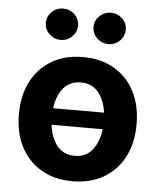

<svg xmlns="http://www.w3.org/2000/svg" viewBox="-54 -810 721 868"><g transform="rotate(5 306.5 -376.0)"><path d="M306.6 10.7Q224.6 10.7 164.6 -24.7Q104.5 -60.1 72 -123.3Q39.6 -186.5 39.6 -270.5Q39.6 -355 72 -418.5Q104.5 -481.9 164.6 -517.3Q224.6 -552.7 306.6 -552.7Q388.7 -552.7 448.7 -517.3Q508.8 -481.9 541.3 -418.5Q573.7 -355 573.7 -270.5Q573.7 -186.5 541.3 -123.3Q508.8 -60.1 448.7 -24.7Q388.7 10.7 306.6 10.7ZM306.6 -104.5Q357.9 -104.5 387 -141.1Q416 -177.7 422.9 -235.4H190.9Q197.8 -177.7 226.8 -141.1Q255.9 -104.5 306.6 -104.5ZM191.4 -310.5H422.4Q415 -367.2 386 -402.3Q356.9 -437.5 306.6 -437.5Q256.3 -437.5 227.5 -402.3Q198.7 -367.2 191.4 -310.5ZM198.2 -621.1Q168 -621.1 146.5 -642.1Q125 -663.1 125 -692.4Q125 -721.7 146.5 -742.4Q168 -763.2 198.2 -763.2Q228.5 -763.2 249.8 -742.4Q271 -721.7 271 -692.4Q271 -663.1 249.8 -642.1Q228.5 -621.1 198.2 -621.1ZM414.6 -621.1Q384.3 -621.1 362.8 -642.1Q341.3 -663.1 341.3 -692.4Q341.3 -721.7 362.8 -742.4Q384.3 -763.2 414.6 -763.2Q444.8 -763.2 466.3 -742.4Q487.8 -721.7 487.8 -692.4Q487.8 -663.1 466.3 -642.1Q444.8 -621.1 414.6 -621.1Z"/></g></svg>

Font: Inter
Style: Bold
Weight: 700
Designer: Rasmus Andersson
Foundry: rsms
Version: Version 4.001;git-9221beed3